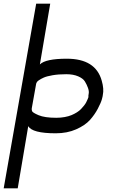

<svg xmlns="http://www.w3.org/2000/svg" viewBox="-23 -770 661 1040"><path d="M339 -452Q495 -452 528 -333Q541 -288 534 -256Q534 -251 529 -232.5Q524 -214 507 -181.5Q490 -149 464 -120Q438 -91 389.5 -69.5Q341 -48 279 -48Q151 -48 130 -87L73 250H-3L173 -750H249L193 -421Q224 -452 339 -452ZM456 -244V-245Q455 -250 457.5 -263Q460 -276 453.5 -294Q447 -312 437 -328.5Q427 -345 400.5 -356.5Q374 -368 336 -368Q294 -368 262 -362.5Q230 -357 213.5 -349.5Q197 -342 187 -335Q177 -328 175 -322L173 -317L149 -183Q148 -177 150.5 -168.5Q153 -160 186 -146Q219 -132 282 -132Q306 -132 327.5 -136Q349 -140 364.5 -146.5Q380 -153 393.5 -161.5Q407 -170 416 -179.5Q425 -189 432.5 -198.5Q440 -208 444 -216Q448 -224 451 -231Q454 -238 455 -241Z"/></svg>

Font: Hermit LightItalic
Style: Regular
Weight: 300
Italic angle: -10°
Designer: Pablo Caro
Version: Version 2.000;PS 002.000;hotconv 1.0.88;makeotf.lib2.5.64775